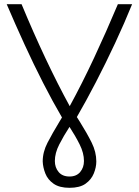

<svg xmlns="http://www.w3.org/2000/svg" viewBox="-20 -713 663 917"><path d="M312 184Q264 184 236 164.5Q208 145 196.5 115.5Q185 86 184 58Q184 13 207 -31.5Q230 -76 264 -132L276 -152Q232 -227 186.5 -316Q141 -405 97 -501Q53 -597 12 -693H83Q139 -558 197 -435Q255 -312 313 -206Q372 -314 429.5 -437Q487 -560 543 -693H611Q575 -604 530 -507.5Q485 -411 437.5 -319.5Q390 -228 347 -154L361 -132Q396 -76 418 -31.5Q440 13 440 58Q440 86 428 115.5Q416 145 388.5 164.5Q361 184 312 184ZM312 130Q345 130 363 108.5Q381 87 381 56Q381 18 360.5 -23Q340 -64 312 -107Q284 -64 263 -23Q242 18 242 56Q242 87 260 108.5Q278 130 312 130Z"/></svg>

Font: Ubuntu Sans Light
Style: Regular
Weight: 300
Designer: Dalton Maag Ltd
Foundry: Dalton Maag Ltd
Version: Version 1.006; ttfautohint (v1.8.4.7-5d5b)